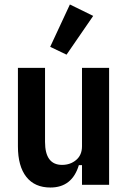

<svg xmlns="http://www.w3.org/2000/svg" viewBox="-20 -825 573 857"><path d="M346 -88H332Q302 12 205 12Q135 12 97.5 -35.5Q60 -83 60 -172V-522H181V-192Q181 -89 257 -89Q294 -89 320 -111Q346 -133 346 -172V-522H467V0H346ZM277 -581 204 -616 292 -805 396 -754Z"/></svg>

Font: IBM Plex Sans Condensed SemiBold
Style: Regular
Weight: 600
Width: 3
Designer: Mike Abbink, Paul van der Laan, Pieter van Rosmalen
Foundry: Bold Monday
Version: Version 1.3